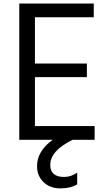

<svg xmlns="http://www.w3.org/2000/svg" viewBox="-20 -751 598 1065"><path d="M86.9 24.4V-731.4H500V-655.3H173.8V-398.4H461.9V-323.2H173.8V-51.8H504.9V24.4H382.8Q258.8 85 258.8 164.1Q258.8 230.5 335.9 230.5Q375 230.5 408.2 206.1V271.5Q371.1 293.9 314.5 293.9Q257.8 293.9 221.7 259.3Q185.5 224.6 185.5 170.9Q185.5 86.9 272.5 24.4Z"/></svg>

Font: GenEi M Gothic v2 Regular
Style: Regular
Weight: 400
Version: Version 2.0